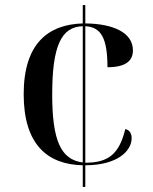

<svg xmlns="http://www.w3.org/2000/svg" viewBox="-20 -734 599 754"><path d="M305 -85V0H315V-85C442 -85 497 -142 497 -191C497 -211 488 -224 472 -227C448 -129 406 -95 315 -95V-631C378 -628 402 -582 402 -470C472 -470 502 -494 502 -536C502 -607 423 -641 315 -642V-714H305V-642C170 -638 73 -564 73 -364C73 -169 164 -88 305 -85ZM305 -631V-96C219 -107 185 -182 185 -363C185 -552 220 -629 305 -631Z"/></svg>

Font: Noto Serif Display Medium
Style: Regular
Weight: 500
Designer: Monotype Design Team
Foundry: Monotype Imaging Inc.
Version: Version 2.009